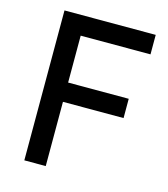

<svg xmlns="http://www.w3.org/2000/svg" viewBox="-106 -783 758 866"><g transform="rotate(15 273.0 -350.0)"><path d="M88 -700H514V-609H188V-390H471V-300H188V0H88Z"/></g></svg>

Font: Oak Sans Medium
Style: Regular
Weight: 500
Designer: Erik Kennedy, Walven
Foundry: Erik Kennedy, Walven
Version: Version 1.000